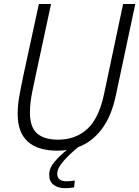

<svg xmlns="http://www.w3.org/2000/svg" viewBox="-20 -758 709 978"><path d="M361 161.5 357.5 196.5Q335 200.5 310.5 200.5Q275 200.5 252.8 183.2Q230.5 166 230.5 131.5Q230.5 97 259.5 64Q288.5 31 320.5 6Q297.5 9.5 272 9.5Q173 9.5 121.5 -36.8Q70 -83 70 -178Q70 -219 77.5 -262.8Q85 -306.5 100 -378L178 -737.5H240L162 -375Q151.5 -327.5 145 -294.5Q138.5 -261.5 135.5 -236.2Q132.5 -211 132.5 -185Q132.5 -110 169 -78.2Q205.5 -46.5 275.5 -46.5Q364.5 -46.5 424 -100.5Q483.5 -154.5 509.5 -276.5L607 -737.5H669L570.5 -274Q548 -166 498.2 -100.2Q448.5 -34.5 378 -8.5Q357 8.5 332.2 32Q307.5 55.5 289.5 80.5Q271.5 105.5 271.5 126.5Q271.5 165.5 319 165.5Q329 165.5 340.8 164.2Q352.5 163 361 161.5Z"/></svg>

Font: Epilogue Light
Style: Italic
Weight: 300
Italic angle: -12°
Designer: Tyler Finck
Foundry: Etcetera Type Co
Version: Version 2.111; ttfautohint (v1.8.3)